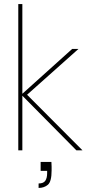

<svg xmlns="http://www.w3.org/2000/svg" viewBox="-20 -740 444 945"><path d="M356 0 85 -274 335 -499H366L108 -269V-279L386 0ZM70 0V-720H90V0ZM170 185V163Q194 163 203 149.5Q212 136 212 113V101H180V57H233Q234 69 234 80Q234 91 234 99Q234 154 215.5 169.5Q197 185 170 185Z"/></svg>

Font: DM Sans 20pt Thin
Style: Regular
Weight: 250
Version: Version 4.004;gftools[0.9.30]